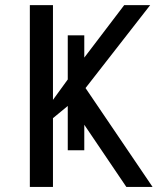

<svg xmlns="http://www.w3.org/2000/svg" viewBox="-20 -734 619 754"><path d="M579.1 0H476.1L311 -244.1V-144H246.1V-317.9L188 -270V0H97.2V-713.9H188V-341.8L246.1 -421.9V-595.2H311V-507.8L467.8 -713.9H569.8L315.9 -388.2Z"/></svg>

Font: Droid Sans
Style: Regular
Weight: 400
Foundry: Ascender Corporation
Version: Version 1.00 build 114